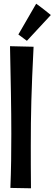

<svg xmlns="http://www.w3.org/2000/svg" viewBox="-20 -1003 294 1035"><path d="M34 -754C38 -562 41 -416 41 -282C41 -182 40 -89 36 10L147 12C146 -78 146 -151 146 -216C146 -391 149 -512 161 -751ZM79 -817 125 -783 254 -922C254 -922 208 -960 175 -983Z"/></svg>

Font: Rum Raisin
Style: Regular
Weight: 400
Designer: Astigmatic (AOETI)
Foundry: Astigmatic (AOETI)
Version: Version 1.000